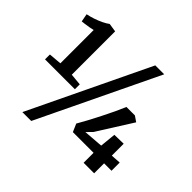

<svg xmlns="http://www.w3.org/2000/svg" viewBox="-202 -1036 1309 1309"><g transform="rotate(45 452.5 -382.0)"><path d="M123.5 -367.5V-688.5Q112.5 -685.5 92.5 -682Q72.5 -678.5 53 -675.8Q33.5 -673 24.5 -672.5L13.5 -730.5Q41.5 -736 71.8 -746.2Q102 -756.5 128.8 -769.5Q155.5 -782.5 171.5 -795L233.5 -785.5V-367.5L318.5 -359.5V-312.5H30.5V-359.5ZM591 -815H677L261 51H175.5ZM715 0V-96H515.5L490.5 -153.5Q508.5 -184 530.8 -225.8Q553 -267.5 576.2 -313.2Q599.5 -359 619.5 -401.5Q639.5 -444 652.5 -475.5H734L773.5 -448.5L614 -196L575.5 -156.5L717 -167.5L728.5 -283L816.5 -285V-170.5L888 -175V-96H816.5V0Z"/></g></svg>

Font: Merriweather 24pt
Style: Bold
Weight: 700
Designer: Eben Sorkin
Foundry: Eben Sorkin
Version: Version 2.100